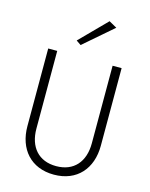

<svg xmlns="http://www.w3.org/2000/svg" viewBox="-138 -1036 883 1132"><g transform="rotate(15 303.0 -469.5)"><path d="M435 -922 387 -949 229 -789 258 -769ZM79 -700V-226C79 -87 162 10 303 10C444 10 527 -87 527 -226V-700H472V-226C472 -114 411 -42 303 -42C195 -42 134 -114 134 -226V-700Z"/></g></svg>

Font: Jost Light
Style: Regular
Weight: 300
Version: Version 3.710